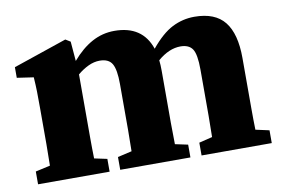

<svg xmlns="http://www.w3.org/2000/svg" viewBox="-60 -597 1026 695"><g transform="rotate(-10 453.5 -249.5)"><path d="M28 0V-47L82 -59Q83 -95 83 -137Q83 -179 83 -210V-268Q83 -309 82.5 -331.5Q82 -354 80 -384L19 -393V-432L216 -499L234 -488L240 -416Q275 -457 313.5 -478Q352 -499 396 -499Q499 -499 529 -410Q570 -460 608.5 -479.5Q647 -499 690 -499Q766 -499 801 -455Q836 -411 836 -322V-210Q836 -178 836 -136Q836 -94 837 -58L887 -47V0H629V-47L678 -59Q679 -95 679 -136.5Q679 -178 679 -210V-307Q679 -363 666 -382.5Q653 -402 622 -402Q580 -402 538 -366Q539 -357 539.5 -347.5Q540 -338 540 -327V-210Q540 -177 540 -135.5Q540 -94 541 -57L588 -47V0H330V-47L382 -59Q383 -95 383 -136.5Q383 -178 383 -210V-306Q383 -359 370.5 -380.5Q358 -402 325 -402Q304 -402 283 -392Q262 -382 243 -366V-210Q243 -179 243 -136.5Q243 -94 244 -57L291 -47V0Z"/></g></svg>

Font: Source Serif Pro
Style: Bold
Weight: 700
Designer: Frank Grießhammer
Foundry: Adobe Systems Incorporated
Version: Version 3.001;hotconv 1.0.111;makeotfexe 2.5.65597